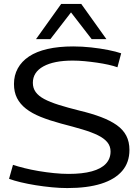

<svg xmlns="http://www.w3.org/2000/svg" viewBox="-20 -946 714 976"><path d="M596 -675 577 -604Q558 -611 531 -617Q504 -623 473 -627.5Q442 -632 410.5 -635Q379 -638 350 -638Q254 -638 200.5 -608.5Q147 -579 147 -525Q147 -498 161.5 -478Q176 -458 205 -442.5Q234 -427 278.5 -413Q323 -399 383 -384Q446 -369 493.5 -351Q541 -333 573.5 -310Q606 -287 622 -256Q638 -225 638 -184Q638 -120 601 -77Q564 -34 494 -12Q424 10 322 10Q285 10 243.5 6Q202 2 161.5 -4.5Q121 -11 85.5 -19.5Q50 -28 26 -37L46 -108Q70 -100 104 -91.5Q138 -83 176.5 -76.5Q215 -70 254.5 -66Q294 -62 329 -62Q399 -62 446.5 -75Q494 -88 518 -113.5Q542 -139 542 -176Q542 -203 525.5 -223Q509 -243 477.5 -258.5Q446 -274 399 -288Q352 -302 290 -318Q231 -334 186.5 -352Q142 -370 112 -393.5Q82 -417 66.5 -447.5Q51 -478 51 -519Q51 -563 70.5 -598.5Q90 -634 127.5 -659Q165 -684 221.5 -697Q278 -710 352 -710Q397 -710 443 -705Q489 -700 529.5 -692Q570 -684 596 -675ZM163 -747 291 -926H393L521 -747H446L341 -883L236 -747Z"/></svg>

Font: Georama SemiExpanded
Style: Regular
Weight: 400
Width: 6
Designer: Jean-Baptiste Levee
Foundry: Production Type
Version: Version 1.001